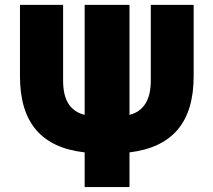

<svg xmlns="http://www.w3.org/2000/svg" viewBox="-20 -752 858 774"><path d="M502 -289.1Q543 -298.8 565.4 -333Q587.9 -367.2 587.9 -427.7V-732.4H760.7V-444.3Q760.7 -305.7 696.3 -229.5Q631.8 -153.3 502 -137.7V2H321.3V-137.7Q190.4 -152.3 125.5 -228.5Q60.5 -304.7 60.5 -444.3V-732.4H234.4V-427.7Q234.4 -366.2 256.8 -332.5Q279.3 -298.8 321.3 -289.1V-732.4H502Z"/></svg>

Font: Gen Shin Gothic Heavy
Style: Bold
Weight: 900
Designer: [Source Han Sans]
Ryoko NISHIZUKA  (kana & ideographs); Paul D. Hunt (Latin, Greek & Cyrillic); Wenlong ZHANG  (bopomofo
Version: Version 1.002.20150607